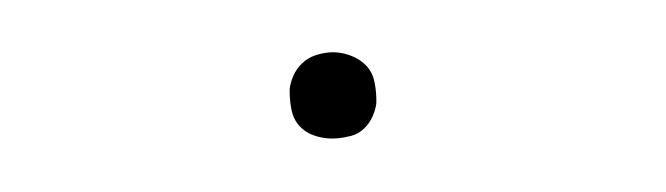

<svg xmlns="http://www.w3.org/2000/svg" viewBox="-24 -419 548 158"><g transform="rotate(-5 250.0 -340.5)"><path d="M250 -305Q242 -305 234 -308Q226 -311 221 -317Q216 -323 215 -331.5Q214 -340 215 -349Q216 -354 219 -359.5Q222 -365 227 -369Q232 -373 238 -374.5Q244 -376 250 -376Q258 -376 266 -372.5Q274 -369 279 -363Q284 -357 285 -348.5Q286 -340 285 -331Q284 -326 281 -320.5Q278 -315 273 -311Q268 -307 262 -306Q256 -305 250 -305Z"/></g></svg>

Font: Iosevka Curly Thin Oblique
Style: Regular
Weight: 100
Italic angle: -9°
Monospace: yes
Designer: Belleve Invis
Foundry: Belleve Invis
Version: Version 11.1.0; ttfautohint (v1.8.3)